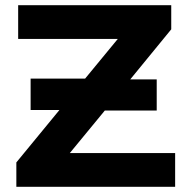

<svg xmlns="http://www.w3.org/2000/svg" viewBox="-20 -720 721 740"><path d="M655 -130V0H43V-94L209 -296H98V-417H308L434 -570H50V-700H640V-607L482 -414H584V-294H384L249 -130Z"/></svg>

Font: Montserrat Alternates
Style: Bold
Weight: 700
Designer: Julieta Ulanovsky
Foundry: Julieta Ulanovsky
Version: Version 7.200